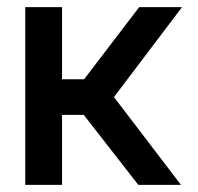

<svg xmlns="http://www.w3.org/2000/svg" viewBox="-20 -520 556 540"><path d="M51 -500H154.5V-297H216.5L371.5 -500H492L300.5 -247L489 0H369L215.5 -197H154.5V0H51Z"/></svg>

Font: Overused Grotesk Medium
Style: Regular
Weight: 525
Version: Version 0.004